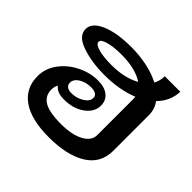

<svg xmlns="http://www.w3.org/2000/svg" viewBox="-148 -740 908 908"><g transform="rotate(45 306.0 -286.0)"><path d="M524 -470Q547 -438 547 -399V-160Q547 -77 477.5 -33.5Q408 10 286 10Q168 10 106 -33.5Q44 -77 44 -157Q44 -209 76 -252Q108 -295 158.5 -320Q209 -345 261 -345Q305 -345 330 -325Q355 -305 355 -271Q355 -227 313.5 -197Q272 -167 210 -167Q163 -167 144 -193Q135 -178 135 -158Q135 -117 169 -96Q203 -75 284 -75Q354 -75 397.5 -98Q441 -121 441 -160V-399Q441 -410 440 -415Q363 -384 263 -384Q179 -384 113 -406.5Q47 -429 47 -475Q47 -517 105.5 -542.5Q164 -568 261 -568Q315 -568 365.5 -557.5Q416 -547 456 -526Q470 -552 470 -582H574Q571 -517 524 -470ZM400 -474Q374 -492 336 -501Q298 -510 254 -510Q201 -510 167 -500.5Q133 -491 133 -476Q133 -460 166.5 -450.5Q200 -441 254 -441Q340 -441 400 -474ZM174 -243Q174 -229 184.5 -221Q195 -213 214 -213Q247 -213 275.5 -230Q304 -247 304 -271Q304 -284 293 -291.5Q282 -299 261 -299Q226 -299 200 -283Q174 -267 174 -243Z"/></g></svg>

Font: KoHo SemiBold
Style: Regular
Weight: 600
Designer: Cadson Demak & Katatrad Team
Foundry: Cadson Demak Co.,Ltd.
Version: Version 1.000; ttfautohint (v1.6)